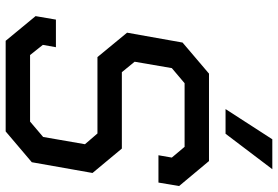

<svg xmlns="http://www.w3.org/2000/svg" viewBox="-168 -790 958 661"><g transform="rotate(90 310.5 -459.0)"><path d="M35 -103 47 -173H142L134 -128L169 -84H398L451 -129L476 -273L439 -316H176L92 -418L126 -609L233 -700H534L620 -597L608 -526H514L522 -572L485 -616H266L214 -572L192 -444L228 -400H491L575 -299L538 -90L432 0H120ZM459 -918H562L440 -757H355Z"/></g></svg>

Font: Chakra Petch Medium
Style: Italic
Weight: 500
Italic angle: -10°
Designer: Katatrad Aksorn Co.,Ltd.
Foundry: Cadson Demak Co.,Ltd.
Version: Version 1.000; ttfautohint (v1.6)